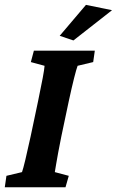

<svg xmlns="http://www.w3.org/2000/svg" viewBox="-25 -786 490 806"><path d="M-4.9 0 2 -47.9 67.4 -63.5Q72.3 -77.1 81.5 -115.7Q90.8 -154.3 103.5 -212.9L134.8 -361.3Q147.5 -421.9 154.3 -458.5Q161.1 -495.1 162.1 -509.8L104.5 -525.4L117.2 -573.2H373L366.2 -525.4L300.8 -509.8Q295.9 -497.1 286.1 -458.5Q276.4 -419.9 263.7 -361.3L232.4 -212.9Q224.6 -174.8 219.2 -145Q213.9 -115.2 210.4 -95.2Q207 -75.2 205.1 -63.5L263.7 -47.9L250 0ZM283.2 -616.2 225.6 -635.7 335.9 -765.6 445.3 -743.2Z"/></svg>

Font: Crimson Pro
Style: Bold Italic
Weight: 700
Italic angle: -12°
Designer: Jacques Le Bailly
Foundry: Baron von Fonthausen
Version: Version 1.003